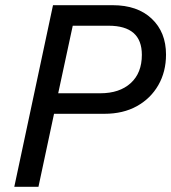

<svg xmlns="http://www.w3.org/2000/svg" viewBox="-20 -719 659 739"><path d="M35 0 184 -699H414Q509 -699 564 -647Q619 -595 619 -509Q619 -443 589.5 -391.5Q560 -340 507 -310.5Q454 -281 382 -281H188L128 0ZM398 -620H260L204 -360H366Q440 -360 483 -399Q526 -438 526 -508Q526 -620 398 -620Z"/></svg>

Font: Fragment Mono
Style: Italic
Weight: 400
Italic angle: -12°
Designer: Wei Huang based on Nimbus Sans by URW Studio, based on Helvetica by Max Miedinger.
Foundry: Wei Huang
Version: Version 1.011; ttfautohint (v1.8.4.7-5d5b)